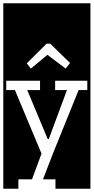

<svg xmlns="http://www.w3.org/2000/svg" viewBox="-32 -937 571 1170"><path d="M-12 213V-917H519V213H306V156H230L290 0L447 -388H500V-445H304V-388H376L265 -89H259L134 -388H212V-445H6V-388H59L221 -1L163 156H80V213ZM368 -519 395 -553 274 -671H252L131 -551L156 -519L257 -603Z"/></svg>

Font: Zilla Slab Highlight Regular
Style: Regular
Weight: 400
Designer: Typotheque Type Foundry
Foundry: Typotheque type foundry
Version: Version 1.1; 2017; ttfautohint (v1.6)